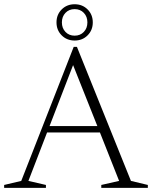

<svg xmlns="http://www.w3.org/2000/svg" viewBox="-25 -906 733 926"><path d="M606.5 -33.5 688 -14V0H463.5V-14L549.5 -33.5L457 -267H202L112 -33.5L196.5 -14V0H-5V-14L77.5 -33.5L330.5 -680H346ZM214 -298H444.5L327.5 -592ZM335 -885.5Q372.5 -885.5 397.5 -860.5Q422.5 -835.5 422.5 -798Q422.5 -760.5 397.5 -735.5Q372.5 -710.5 335 -710.5Q297.5 -710.5 272.5 -735.5Q247.5 -760.5 247.5 -798Q247.5 -835.5 272.5 -860.5Q297.5 -885.5 335 -885.5ZM335 -734Q362 -734 379.2 -752Q396.5 -770 396.5 -798Q396.5 -826 379.2 -844Q362 -862 335 -862Q308 -862 290.8 -844Q273.5 -826 273.5 -798Q273.5 -770 290.8 -752Q308 -734 335 -734Z"/></svg>

Font: Newsreader Text Light
Style: Regular
Weight: 300
Designer: Hugues Gentile
Foundry: Production Type
Version: Version 1.002